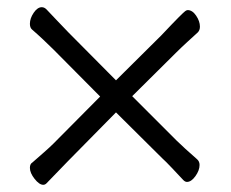

<svg xmlns="http://www.w3.org/2000/svg" viewBox="-20 -516 640 533"><path d="M302 -204 168 -68 109 -7Q105 -3 100 -3Q89 -3 76 -19.5Q63 -36 63 -50Q63 -61 70 -65Q86 -79 102.5 -93.5Q119 -108 128 -117L258 -248L129 -378Q116 -391 100 -406Q84 -421 69 -434Q63 -439 63 -450Q63 -465 73.5 -480.5Q84 -496 96 -496Q103 -496 109 -490Q118 -480 136 -461.5Q154 -443 170 -426L302 -293L428 -418Q461 -453 475.5 -467.5Q490 -482 494 -485Q498 -488 501 -488Q514 -488 524.5 -472.5Q535 -457 535 -442Q535 -432 529 -426Q518 -416 500 -399.5Q482 -383 469 -370L347 -249L470 -126Q479 -117 495 -102.5Q511 -88 527 -74Q534 -68 534 -58Q534 -43 522.5 -27Q511 -11 499 -11Q494 -11 489 -16Q473 -33 456.5 -50.5Q440 -68 430 -77Z"/></svg>

Font: QiushuiShotai
Style: Regular
Weight: 600
Designer: Fontworks Inc.
Foundry: Fontworks Inc.
Version: Version 1.250